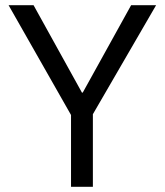

<svg xmlns="http://www.w3.org/2000/svg" viewBox="-20 -718 633 738"><path d="M337 0V-279L580 -698H484L298 -362H295L109 -698H13L253 -276V0Z"/></svg>

Font: IBMKR
Style: Regular
Weight: 400
Designer: Mike Abbink; Paul van der Laan; Pieter van Rosmalen; Wujin Sim; Chorong Kim; Dohee Lee;
Foundry: Sandoll Inc.
Version: Version 1.002